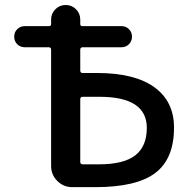

<svg xmlns="http://www.w3.org/2000/svg" viewBox="-20 -774 759 772"><path d="M302.7 -490.2Q302.7 -480.5 312.5 -480.5H370.1Q521.5 -480.5 600.6 -423.3Q679.7 -366.2 679.7 -260.7Q679.7 -135.7 604.5 -78.6Q529.3 -21.5 363.3 -21.5H270.5Q235.4 -21.5 210.4 -46.4Q185.5 -71.3 185.5 -106.4V-574.2Q185.5 -584 175.8 -584H80.1Q61.5 -584 49.3 -596.2Q37.1 -608.4 37.1 -626.5Q37.1 -644.5 49.3 -656.7Q61.5 -668.9 80.1 -668.9H176.8Q185.5 -668.9 185.5 -677.7V-695.3Q185.5 -719.7 202.6 -736.8Q219.7 -753.9 244.1 -753.9Q268.6 -753.9 285.6 -736.8Q302.7 -719.7 302.7 -695.3V-677.7Q302.7 -668.9 311.5 -668.9H468.8Q486.3 -668.9 498.5 -656.7Q510.7 -644.5 510.7 -626.5Q510.7 -608.4 498.5 -596.2Q486.3 -584 468.8 -584H312.5Q302.7 -584 302.7 -574.2ZM302.7 -123Q302.7 -113.3 312.5 -113.3H377.9Q477.5 -113.3 523.9 -149.4Q570.3 -185.5 570.3 -259.8Q570.3 -384.8 379.9 -384.8H312.5Q302.7 -384.8 302.7 -375Z"/></svg>

Font: Gen Jyuu GothicX Medium
Style: Regular
Weight: 500
Designer: Ryoko NISHIZUKA (kana &amp; ideographs); Paul D. Hunt (Latin, Greek &amp; Cyrillic); Wenlong ZHANG (bopomofo); Sandoll C
Version: Version 1.058.20140828